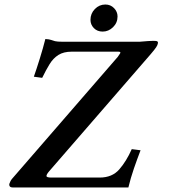

<svg xmlns="http://www.w3.org/2000/svg" viewBox="-20 -831 755 851"><path d="M549 0H37Q20 0 21 -15Q23 -20 25.5 -26Q28 -32 33 -38L502 -579Q508 -587 512.5 -594.5Q517 -602 504 -602H298Q262 -602 239 -587.5Q216 -573 200 -547Q184 -521 167 -486L130 -491Q141 -522 156 -570Q171 -618 181 -658Q199 -657 206.5 -654Q214 -651 224 -648.5Q234 -646 257 -646H599Q622 -648 636.5 -649Q651 -650 660 -650Q674 -650 677.5 -647.5Q681 -645 680 -640Q679 -632 672.5 -622Q666 -612 648 -591L198 -72Q186 -58 186 -51Q186 -44 208 -44H422Q477 -44 508.5 -80Q540 -116 564 -170L603 -165Q588 -126 573.5 -84Q559 -42 549 0ZM381 -743Q381 -771 400.5 -791Q420 -811 447 -811Q470 -811 485.5 -795Q501 -779 501 -758Q501 -730 481 -710.5Q461 -691 435 -691Q411 -691 396 -706.5Q381 -722 381 -743Z"/></svg>

Font: Libertinus Serif Semibold Italic
Style: Regular
Weight: 600
Italic angle: -11.5°
Designer: Philipp H. Poll, Khaled Hosny
Foundry: Caleb Maclennan
Version: Version 7.051;RELEASE